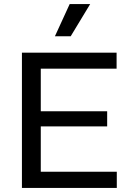

<svg xmlns="http://www.w3.org/2000/svg" viewBox="-20 -917 629 937"><path d="M87 0V-660H549V-582H179V-374H503V-300H179V-79H550V0ZM325 -740H248L320 -897H420Z"/></svg>

Font: Bricolage Grotesque 12pt
Style: Regular
Weight: 400
Designer: Mathieu Triay
Foundry: Atelier Triay
Version: Version 1.001; ttfautohint (v1.8.4.7-5d5b);gftools[0.9.33.de